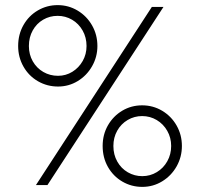

<svg xmlns="http://www.w3.org/2000/svg" viewBox="-20 -724 782 751"><path d="M574 -697H619.5L165.5 0H120.5ZM205.5 -704Q248 -704 283.8 -682.5Q319.5 -661 340.2 -624.5Q361 -588 361 -544Q361 -501.5 340.2 -465Q319.5 -428.5 284.2 -407Q249 -385.5 207 -385.5Q164.5 -385.5 128.5 -406.2Q92.5 -427 71.8 -463.5Q51 -500 51 -544Q51 -589.5 71.8 -626Q92.5 -662.5 128 -683.2Q163.5 -704 205.5 -704ZM207 -427.5Q237.5 -427.5 263 -443.2Q288.5 -459 303.5 -485.5Q318.5 -512 318.5 -544Q318.5 -577.5 303.2 -604.5Q288 -631.5 262 -646.8Q236 -662 205.5 -662Q174.5 -662 148.8 -647Q123 -632 108 -605Q93 -578 93 -544Q93 -511 108.2 -484.2Q123.5 -457.5 149.5 -442.5Q175.5 -427.5 207 -427.5ZM536 -312Q578.5 -312 614.2 -290.8Q650 -269.5 670.8 -233Q691.5 -196.5 691.5 -153Q691.5 -110 670.8 -73.2Q650 -36.5 614.5 -14.8Q579 7 536.5 7Q494 7 458.5 -13.8Q423 -34.5 402.2 -71Q381.5 -107.5 381.5 -153Q381.5 -197.5 402.2 -233.8Q423 -270 458.2 -291Q493.5 -312 536 -312ZM536.5 -35Q567.5 -35 593.5 -50.8Q619.5 -66.5 634.5 -93.5Q649.5 -120.5 649.5 -153Q649.5 -185.5 634.2 -212.2Q619 -239 593 -254.5Q567 -270 536 -270Q505.5 -270 479.5 -254.8Q453.5 -239.5 438.5 -212.8Q423.5 -186 423.5 -153Q423.5 -119 438.8 -92Q454 -65 480 -50Q506 -35 536.5 -35Z"/></svg>

Font: HK Grotesk Light
Style: Regular
Weight: 300
Designer: Alfredo Marco Pradil
Foundry: Hanken Design Co.
Version: Version 3.001